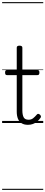

<svg xmlns="http://www.w3.org/2000/svg" viewBox="-20 -1161 428 1812"><path d="M244 17Q208 17 184.5 2.5Q161 -12 149.5 -40Q138 -68 138 -107V-452H47Q36 -452 32 -458Q28 -464 28 -476Q28 -489 32 -494.5Q36 -500 47 -500H138V-711Q138 -721 144.5 -725.5Q151 -730 164 -730Q177 -730 184 -725.5Q191 -721 191 -711V-500H332Q343 -500 347.5 -494.5Q352 -489 352 -476Q352 -464 347.5 -458Q343 -452 332 -452H191V-119Q191 -78 203 -54.5Q215 -31 250 -31Q275 -31 292.5 -45Q310 -59 327 -79Q334 -88 341.5 -86.5Q349 -85 357 -79Q364 -72 366 -64.5Q368 -57 363 -50Q349 -29 331 -14Q313 1 291 9Q269 17 244 17ZM0 621H388V631H0ZM0 -20H388V0H0ZM0 -505H388V-500H0ZM0 -1141H388V-1131H0Z"/></svg>

Font: Playwrite BR Guides
Style: Regular
Weight: 400
Designer: Veronika Burian, José Scaglione
Foundry: TypeTogether
Version: Version 1.003